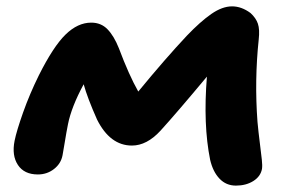

<svg xmlns="http://www.w3.org/2000/svg" viewBox="-20 -539 923 604"><path d="M99.1 9.8Q56.2 9.8 36.4 -20Q16.6 -49.8 25.9 -96.2Q32.2 -127.4 52.7 -185.3Q73.2 -243.2 102.1 -301.8Q147.9 -393.1 186.3 -430.4Q224.6 -467.8 267.1 -467.8Q297.9 -467.8 318.1 -447Q338.4 -426.3 354 -387.2Q385.7 -302.7 415 -251Q500 -354.5 567.9 -426.8Q610.4 -471.2 644.8 -495.1Q679.2 -519 710 -519Q739.7 -519 768.1 -498Q785.2 -482.4 791.3 -464.4Q797.4 -446.3 793.9 -415Q780.3 -286.1 790 -155.8Q793 -123.5 797.4 -89.1Q801.8 -54.7 803.7 -36.4Q805.7 -18.1 804.2 -7.8Q799.8 16.1 776.9 30.5Q753.9 44.9 722.2 44.9Q691.4 44.9 670.7 23.2Q649.9 1.5 641.1 -36.1Q618.7 -147 630.9 -297.9Q535.2 -183.1 484.9 -127.9Q441.9 -81.1 395 -81.1Q326.2 -81.1 285.2 -163.1Q254.9 -231.4 243.2 -273.9Q204.6 -202.6 193.8 -147.9Q189 -124 183.6 -90.6Q178.2 -57.1 176.8 -50.8Q171.9 -24.4 149.9 -7.3Q127.9 9.8 99.1 9.8Z"/></svg>

Font: Shantell Sans Irregular Bouncy
Style: Bold Italic
Weight: 700
Italic angle: -11.31°
Designer: Stephen Nixon, Anya Danilova, Shantell Martin
Foundry: Arrow Type
Version: Version 1.006;[9816181b4]